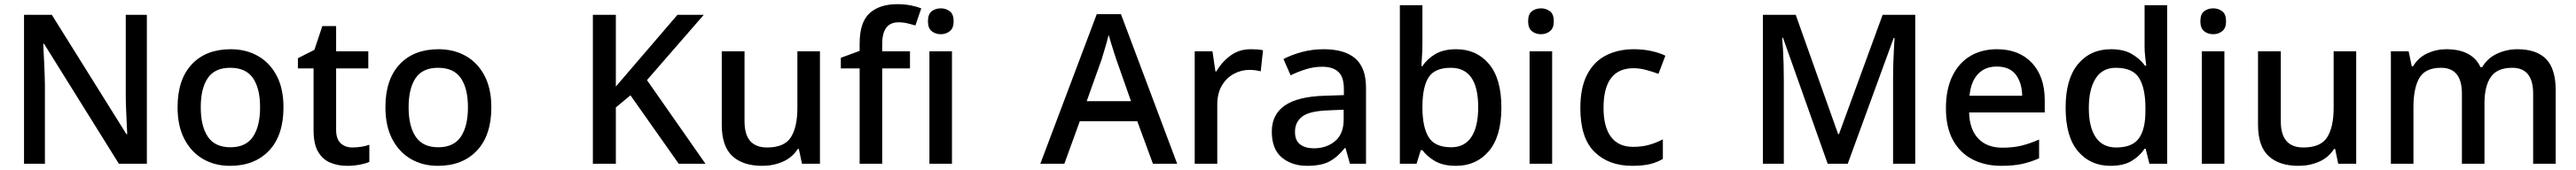

<svg xmlns="http://www.w3.org/2000/svg" viewBox="-20 -785 12333 815"><path d="M683 0H549L191 -575H187Q189 -535 191.5 -483Q194 -431 195 -378V0H95V-714H228L585 -142H589Q588 -163 586.5 -195.5Q585 -228 583.5 -264Q582 -300 582 -333V-714H683Z M1337 -271Q1337 -136 1268 -63Q1199 10 1081 10Q1008 10 951.5 -23Q895 -56 862.5 -118.5Q830 -181 830 -271Q830 -404 898 -476.5Q966 -549 1084 -549Q1158 -549 1215 -516.5Q1272 -484 1304.5 -422Q1337 -360 1337 -271ZM941 -271Q941 -180 975 -129.5Q1009 -79 1083 -79Q1157 -79 1191 -129.5Q1225 -180 1225 -271Q1225 -361 1191 -410.5Q1157 -460 1082 -460Q1008 -460 974.5 -410.5Q941 -361 941 -271Z M1667 -78Q1688 -78 1710 -81.5Q1732 -85 1748 -91V-9Q1731 -1 1701.5 4.5Q1672 10 1642 10Q1598 10 1561.5 -5Q1525 -20 1503 -57Q1481 -94 1481 -161V-457H1406V-506L1485 -546L1523 -660H1589V-539H1743V-457H1589V-162Q1589 -119 1610.5 -98.5Q1632 -78 1667 -78Z M2332 -271Q2332 -136 2263 -63Q2194 10 2076 10Q2003 10 1946.5 -23Q1890 -56 1857.5 -118.5Q1825 -181 1825 -271Q1825 -404 1893 -476.5Q1961 -549 2079 -549Q2153 -549 2210 -516.5Q2267 -484 2299.5 -422Q2332 -360 2332 -271ZM1936 -271Q1936 -180 1970 -129.5Q2004 -79 2078 -79Q2152 -79 2186 -129.5Q2220 -180 2220 -271Q2220 -361 2186 -410.5Q2152 -460 2077 -460Q2003 -460 1969.5 -410.5Q1936 -361 1936 -271Z M3357 0H3229L2998 -328L2928 -270V0H2818V-714H2928V-370Q2953 -400 2979 -429.5Q3005 -459 3030 -489L3223 -714H3349L3077 -401Z M3905 -539V0H3819L3804 -71H3799Q3772 -29 3726.5 -9.5Q3681 10 3629 10Q3536 10 3485.5 -37Q3435 -84 3435 -187V-539H3544V-203Q3544 -78 3652 -78Q3735 -78 3766 -127Q3797 -176 3797 -268V-539Z M4336 -457H4203V0H4095V-457H4005V-508L4095 -541V-575Q4095 -679 4143 -722Q4191 -765 4275 -765Q4311 -765 4340.5 -759Q4370 -753 4390 -745L4362 -663Q4345 -668 4324.5 -673Q4304 -678 4281 -678Q4203 -678 4203 -574V-539H4336Z M4484 -745Q4508 -745 4526.5 -731Q4545 -717 4545 -683Q4545 -650 4526.5 -635.5Q4508 -621 4484 -621Q4458 -621 4440 -635.5Q4422 -650 4422 -683Q4422 -717 4440 -731Q4458 -745 4484 -745ZM4537 -539V0H4429V-539Z M5499 0 5424 -204H5149L5075 0H4960L5230 -717H5346L5615 0ZM5324 -499Q5320 -510 5313 -532.5Q5306 -555 5298.5 -579Q5291 -603 5287 -618Q5280 -588 5269 -552Q5258 -516 5253 -499L5182 -300H5394Z M5967 -549Q5981 -549 5997.5 -548Q6014 -547 6026 -544L6015 -443Q5989 -450 5961 -450Q5921 -450 5885.5 -430.5Q5850 -411 5828.5 -374Q5807 -337 5807 -283V0H5699V-539H5784L5798 -443H5803Q5828 -487 5869.5 -518Q5911 -549 5967 -549Z M6316 -549Q6417 -549 6468 -504.5Q6519 -460 6519 -365V0H6442L6421 -75H6417Q6382 -31 6343 -10.5Q6304 10 6237 10Q6164 10 6116 -30Q6068 -70 6068 -154Q6068 -236 6130 -279Q6192 -322 6320 -326L6413 -329V-358Q6413 -417 6386 -441Q6359 -465 6310 -465Q6269 -465 6231 -453Q6193 -441 6158 -424L6124 -502Q6162 -522 6211.5 -535.5Q6261 -549 6316 -549ZM6340 -256Q6249 -253 6214 -226.5Q6179 -200 6179 -153Q6179 -111 6204 -92.5Q6229 -74 6269 -74Q6330 -74 6371 -108.5Q6412 -143 6412 -212V-259Z M6789 -578Q6789 -545 6787 -515Q6785 -485 6784 -468H6789Q6811 -502 6850.5 -525.5Q6890 -549 6951 -549Q7048 -549 7107.5 -478.5Q7167 -408 7167 -270Q7167 -131 7107 -60.5Q7047 10 6950 10Q6888 10 6849.5 -12.5Q6811 -35 6789 -65H6781L6761 0H6681V-760H6789ZM6925 -460Q6849 -460 6819.5 -415.5Q6790 -371 6789 -278V-270Q6789 -177 6818.5 -128Q6848 -79 6927 -79Q6991 -79 7023.5 -128.5Q7056 -178 7056 -271Q7056 -460 6925 -460Z M7357 -745Q7381 -745 7399.5 -731Q7418 -717 7418 -683Q7418 -650 7399.5 -635.5Q7381 -621 7357 -621Q7331 -621 7313 -635.5Q7295 -650 7295 -683Q7295 -717 7313 -731Q7331 -745 7357 -745ZM7410 -539V0H7302V-539Z M7793 10Q7681 10 7613 -56.5Q7545 -123 7545 -267Q7545 -366 7578 -428.5Q7611 -491 7669 -520Q7727 -549 7801 -549Q7847 -549 7886.5 -540Q7926 -531 7952 -518L7919 -431Q7892 -441 7860.5 -449.5Q7829 -458 7800 -458Q7656 -458 7656 -268Q7656 -176 7692 -128.5Q7728 -81 7797 -81Q7841 -81 7875.5 -91Q7910 -101 7940 -117V-23Q7911 -6 7877 2Q7843 10 7793 10Z M8729 0 8515 -604H8511Q8513 -584 8515 -550Q8517 -516 8518 -476.5Q8519 -437 8519 -399V0H8419V-714H8576L8779 -142H8783L8992 -714H9148V0H9042V-405Q9042 -440 9043 -477.5Q9044 -515 9046 -548.5Q9048 -582 9049 -603H9045L8825 0Z M9539 -549Q9645 -549 9706.5 -483.5Q9768 -418 9768 -305V-246H9406Q9408 -165 9449.5 -121Q9491 -77 9565 -77Q9617 -77 9657.5 -87Q9698 -97 9741 -116V-26Q9700 -8 9659 1Q9618 10 9560 10Q9482 10 9422 -21Q9362 -52 9328.5 -113.5Q9295 -175 9295 -266Q9295 -356 9325.5 -419.5Q9356 -483 9411 -516Q9466 -549 9539 -549ZM9538 -466Q9482 -466 9448 -429.5Q9414 -393 9408 -326H9660Q9659 -388 9629.5 -427Q9600 -466 9538 -466Z M10083 10Q9986 10 9927 -60Q9868 -130 9868 -269Q9868 -407 9927.5 -478Q9987 -549 10085 -549Q10146 -549 10185 -526Q10224 -503 10248 -470H10254Q10252 -484 10249 -511Q10246 -538 10246 -559V-760H10354V0H10269L10251 -72H10246Q10223 -37 10184 -13.5Q10145 10 10083 10ZM10110 -78Q10187 -78 10218.5 -121.5Q10250 -165 10250 -252V-268Q10250 -361 10220 -410.5Q10190 -460 10108 -460Q10044 -460 10011.5 -408.5Q9979 -357 9979 -267Q9979 -176 10012 -127Q10045 -78 10110 -78Z M10575 -745Q10599 -745 10617.5 -731Q10636 -717 10636 -683Q10636 -650 10617.5 -635.5Q10599 -621 10575 -621Q10549 -621 10531 -635.5Q10513 -650 10513 -683Q10513 -717 10531 -731Q10549 -745 10575 -745ZM10628 -539V0H10520V-539Z M11259 -539V0H11173L11158 -71H11153Q11126 -29 11080.5 -9.5Q11035 10 10983 10Q10890 10 10839.5 -37Q10789 -84 10789 -187V-539H10898V-203Q10898 -78 11006 -78Q11089 -78 11120 -127Q11151 -176 11151 -268V-539Z M12030 -549Q12122 -549 12168 -502Q12214 -455 12214 -351V0H12106V-336Q12106 -460 12006 -460Q11934 -460 11903.5 -416Q11873 -372 11873 -289V0H11765V-336Q11765 -460 11665 -460Q11590 -460 11561.5 -411.5Q11533 -363 11533 -271V0H11425V-539H11510L11525 -467H11531Q11556 -509 11599 -529Q11642 -549 11690 -549Q11814 -549 11854 -463H11862Q11888 -507 11934 -528Q11980 -549 12030 -549Z"/></svg>

Font: Noto Kufi Arabic Medium
Style: Regular
Weight: 500
Designer: Monotype Design Team, David Williams, Khaled Hosny
Foundry: Google LLC
Version: Version 2.109; ttfautohint (v1.8.4.7-5d5b)